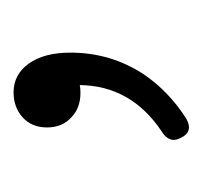

<svg xmlns="http://www.w3.org/2000/svg" viewBox="-28 -108 305 290"><g transform="rotate(-90 125.0 36.5)"><path d="M61 156Q52 139 72 127Q140 81 141 4Q137 5 129 5Q107 5 93 -8Q77 -22 77 -45.5Q77 -69 93 -83Q108 -96 130 -96Q157 -96 173.5 -73Q190 -50 190 -10Q190 51 157 101Q131 139 90 165Q70 176 61 156Z"/></g></svg>

Font: GenSenRounded TW L
Style: Regular
Weight: 300
Version: Version 1.501;PS 1;hotconv 16.6.51;makeotf.lib2.5.65220